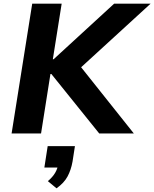

<svg xmlns="http://www.w3.org/2000/svg" viewBox="-20 -725 838 1043"><path d="M43 0 155 -705H315L267 -403H271L600 -705H798L385 -327L387 -402L707 0H519L259 -323H254L203 0ZM287 298 240 259Q266 237 279.5 214Q293 191 296 167L323 185H221L239 69H387L374 153Q366 198 347 233.5Q328 269 287 298Z"/></svg>

Font: Nunito Sans 9pt ExtraBold
Style: Italic
Weight: 800
Italic angle: -9°
Version: Version 3.101;gftools[0.9.27]